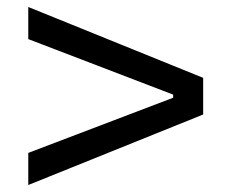

<svg xmlns="http://www.w3.org/2000/svg" viewBox="-20 -640 687 550"><path d="M61 -110V-202L476 -360V-369L61 -528V-620L562 -417V-312Z"/></svg>

Font: Hubot Sans
Style: Regular
Weight: 400
Designer: Deni Anggara
Foundry: GitHub, Inc., Subsidiary of Microsoft Corporation
Version: Version 2.000